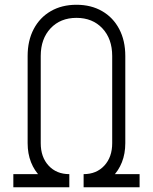

<svg xmlns="http://www.w3.org/2000/svg" viewBox="-20 -786 642 806"><path d="M36 0V-55H165L150 -44Q124.5 -69 110.2 -105Q96 -141 96 -185V-551Q96 -615.5 121.5 -664Q147 -712.5 193.2 -739.2Q239.5 -766 301 -766Q362.5 -766 408.8 -739.2Q455 -712.5 480.5 -664Q506 -615.5 506 -551V-185Q506 -141 491.8 -105Q477.5 -69 452 -44L437 -55H566V0H331V-55Q385 -55 418 -90.8Q451 -126.5 451 -185V-551Q451 -623 409.8 -667Q368.5 -711 301 -711Q233.5 -711 192.2 -667Q151 -623 151 -551V-185Q151 -126.5 184 -90.8Q217 -55 271 -55V0Z"/></svg>

Font: Mohave Light
Style: Regular
Weight: 300
Designer: Gumpita Rahayu
Foundry: Tokotype
Version: Version 2.003